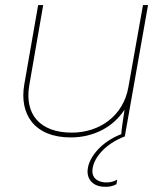

<svg xmlns="http://www.w3.org/2000/svg" viewBox="-20 -540 655 760"><path d="M260 4C352 4 429 -38 473 -106C467 -66 462 -34 460 -9C382 21 336 79 328 124C320 168 347 196 387 199C410 201 427 197 441 189L444 171C427 181 410 183 394 182C363 179 340 162 347 124C354 84 395 30 474 0L566 -520H546L488 -194C468 -82 375 -15 264 -15C138 -15 76 -88 96 -203L151 -520H131L76 -205C56 -88 116 4 260 4Z"/></svg>

Font: Fixel Display Thin
Style: Italic
Weight: 100
Italic angle: -10°
Designer: AlfaBravo + MacPaw
Foundry: Kyrylo Tkachov, Marchela Mozhyna, Serhii Makarenko, Maria Weinstein, Zakhar Kryvoshyya
Version: Version 1.210;Glyphs 3.2 (3217)